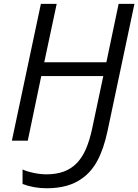

<svg xmlns="http://www.w3.org/2000/svg" viewBox="-20 -734 722 1002"><path d="M97.7 226.1V150.4Q120.6 161.1 156.2 168.5Q191.9 175.8 222.2 175.8Q273.9 175.8 313.5 161.1Q353 146.5 382.3 115.7Q409.2 87.4 428 44.4Q446.8 1.5 460 -58.6L519 -336.9H195.3L125 0H42L193.4 -713.9H275.9L210.9 -409.2H535.2L599.1 -713.9H681.6L541.5 -51.8Q521.5 42.5 488.8 103.5Q456.1 164.6 406.7 198.2Q337.9 248.5 222.7 248.5Q189.9 248.5 157.7 242.7Q125.5 236.8 97.7 226.1Z"/></svg>

Font: Viking Open Sans
Style: Italic
Weight: 400
Italic angle: -12°
Foundry: Ascender Corporation
Version: Version 2.000